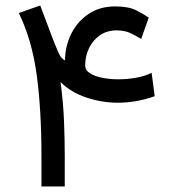

<svg xmlns="http://www.w3.org/2000/svg" viewBox="-20 -672 611 692"><path d="M400.9 -562.5Q365.2 -562.5 339.8 -544.7Q314.5 -526.9 300.8 -498.3Q287.1 -469.7 287.1 -436.5Q287.1 -418.9 304.2 -408Q321.3 -397 348.6 -391.6Q376 -386.2 406.2 -386.2Q440.4 -386.2 472.9 -392.3Q505.4 -398.4 526.4 -409.7L537.6 -325.2Q471.2 -301.8 404.8 -301.8Q347.2 -301.8 291 -320.6Q234.9 -339.4 198.2 -376.5Q208.5 -298.3 210.9 -230.7Q213.4 -163.1 213.4 -109.4V0H129.4V-110.8Q129.4 -274.4 112.5 -400.4Q95.7 -526.4 47.9 -625L125 -652.3L164.1 -548.3Q179.7 -507.3 188 -488.5Q196.3 -469.7 201.9 -463.6Q207.5 -457.5 214.4 -454.1Q214.4 -503.4 235.8 -548.1Q257.3 -592.8 297.9 -620.8Q338.4 -648.9 395.5 -648.9Q442.9 -648.9 470.5 -635Q498 -621.1 516.1 -608.4L488.8 -531.7Q471.2 -542.5 450.4 -552.5Q429.7 -562.5 400.9 -562.5Z"/></svg>

Font: Vazirmatn FD
Style: Regular
Weight: 400
Designer: Saber Rastikerdar
Foundry: Saber Rastikerdar
Version: Version 33.001